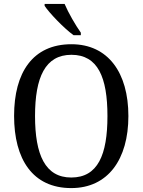

<svg xmlns="http://www.w3.org/2000/svg" viewBox="-20 -951 729 981"><path d="M356 -771H393V-784C366 -822 329 -886 310 -931H208V-921C231 -886 306 -807 356 -771ZM344 10C532 10 636 -137 636 -358C636 -580 532 -725 345 -725C147 -725 52 -580 52 -359C52 -137 147 10 344 10ZM344 -44C211 -44 159 -160 159 -358C159 -556 211 -671 345 -671C480 -671 529 -556 529 -358C529 -160 480 -44 344 -44Z"/></svg>

Font: Noto Serif Thai SemiCondensed
Style: Regular
Weight: 400
Width: 4
Designer: Monotype Design Team
Foundry: Monotype Imaging Inc.
Version: Version 2.002